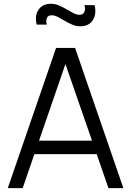

<svg xmlns="http://www.w3.org/2000/svg" viewBox="-20 -966 674 986"><path d="M392 -831Q371 -831 351 -839.5Q331 -848 312.2 -859.2Q293.5 -870.5 276.8 -879Q260 -887.5 245 -887.5Q225.5 -887.5 220.2 -872.2Q215 -857 220.5 -839.5H168.5Q157 -884 177.2 -915.2Q197.5 -946.5 241.5 -946.5Q263 -946.5 283 -938Q303 -929.5 321.8 -918.2Q340.5 -907 357.2 -898.5Q374 -890 389 -890Q406.5 -890 413.2 -905Q420 -920 413.5 -939.5H465.5Q477 -895.5 457 -863.2Q437 -831 392 -831ZM20 0 268 -720H365.5L613.5 0H537L301.5 -679H330.5L96.5 0ZM130.5 -174.5V-243.5H502.5V-174.5Z"/></svg>

Font: Manrope ExtraLight
Style: Regular
Weight: 400
Version: Version 4.504